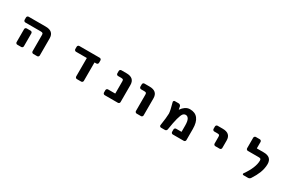

<svg xmlns="http://www.w3.org/2000/svg" viewBox="166 -2072 5167 3410"><g transform="rotate(30 2750.0 -367.5)"><path d="M651.4 -17.6Q636.7 -17.6 626.5 -27.8Q616.2 -38.1 616.2 -52.7V-384.8Q616.2 -412.1 606.4 -420.9Q594.7 -430.7 564.5 -430.7H250Q235.4 -430.7 225.1 -440.9Q214.8 -451.2 214.8 -465.8V-513.7Q214.8 -528.3 225.1 -538.6Q235.4 -548.8 250 -548.8H599.6Q764.6 -548.8 764.6 -401.4V-52.7Q764.6 -38.1 754.4 -27.8Q744.1 -17.6 729.5 -17.6ZM323.2 -17.6Q308.6 -17.6 298.8 -27.8Q289.1 -38.1 289.1 -52.7V-317.4Q289.1 -331.1 298.8 -341.3Q308.6 -351.6 323.2 -351.6H403.3Q418 -351.6 428.2 -341.3Q438.5 -331.1 438.5 -317.4V-52.7Q438.5 -38.1 428.2 -27.8Q418 -17.6 403.3 -17.6Z M1544.9 -17.6Q1531.2 -17.6 1521 -27.8Q1510.7 -38.1 1510.7 -52.7V-426.8Q1510.7 -430.7 1505.9 -430.7H1289.1Q1274.4 -430.7 1264.2 -440.9Q1253.9 -451.2 1253.9 -465.8V-513.7Q1253.9 -528.3 1264.2 -538.6Q1274.4 -548.8 1289.1 -548.8H1706.1Q1720.7 -548.8 1731 -538.6Q1741.2 -528.3 1741.2 -513.7V-465.8Q1741.2 -451.2 1731 -440.9Q1720.7 -430.7 1706.1 -430.7H1671.9Q1668 -430.7 1668 -426.8V-52.7Q1668 -38.1 1657.7 -27.8Q1647.5 -17.6 1632.8 -17.6Z M2116.2 -17.6Q2101.6 -17.6 2091.3 -27.8Q2081.1 -38.1 2081.1 -52.7V-100.6Q2081.1 -115.2 2091.3 -125.5Q2101.6 -135.7 2116.2 -135.7H2258.8Q2263.7 -135.7 2263.7 -139.6V-384.8Q2263.7 -413.1 2253.9 -421.9Q2243.2 -430.7 2212.9 -430.7H2150.4Q2135.7 -430.7 2126 -440.9Q2116.2 -451.2 2116.2 -465.8V-513.7Q2116.2 -528.3 2126 -538.6Q2135.7 -548.8 2150.4 -548.8H2255.9Q2420.9 -548.8 2420.9 -401.4V-52.7Q2420.9 -38.1 2410.6 -27.8Q2400.4 -17.6 2385.7 -17.6Z M2771.5 -17.6Q2756.8 -17.6 2746.6 -27.8Q2736.3 -38.1 2736.3 -52.7V-384.8Q2736.3 -413.1 2726.6 -421.9Q2715.8 -430.7 2685.5 -430.7H2623Q2609.4 -430.7 2599.1 -440.9Q2588.9 -451.2 2588.9 -465.8V-513.7Q2588.9 -528.3 2599.1 -538.6Q2609.4 -548.8 2623 -548.8H2728.5Q2893.6 -548.8 2893.6 -401.4V-52.7Q2893.6 -38.1 2883.3 -27.8Q2873 -17.6 2859.4 -17.6Z M3512.7 -17.6Q3498 -17.6 3487.8 -27.8Q3477.5 -38.1 3477.5 -52.7V-100.6Q3477.5 -115.2 3487.8 -125.5Q3498 -135.7 3512.7 -135.7H3619.1Q3623 -135.7 3623 -139.6V-265.6Q3623 -354.5 3599.6 -395.5Q3576.2 -434.6 3539.1 -434.6Q3506.8 -434.6 3484.4 -409.2Q3460.9 -381.8 3436.5 -292Q3414.1 -209 3389.6 -51.8Q3387.7 -37.1 3376 -27.3Q3364.3 -17.6 3349.6 -17.6H3269.5Q3255.9 -17.6 3246.6 -28.3Q3237.3 -39.1 3239.3 -51.8Q3266.6 -233.4 3266.6 -297.9Q3266.6 -303.7 3266.6 -308.6Q3263.7 -367.2 3221.7 -515.6Q3220.7 -519.5 3220.7 -522.5Q3220.7 -531.2 3226.6 -538.1Q3234.4 -548.8 3247.1 -548.8H3324.2Q3340.8 -548.8 3353.5 -539.6Q3366.2 -530.3 3371.1 -515.6Q3378.9 -487.3 3382.8 -454.1Q3382.8 -453.1 3384.3 -452.6Q3385.7 -452.1 3385.7 -453.1Q3419.9 -502 3458 -528.3Q3502.9 -559.6 3554.7 -559.6Q3663.1 -559.6 3716.8 -488.3Q3771.5 -418 3771.5 -278.3V-52.7Q3771.5 -38.1 3761.2 -27.8Q3751 -17.6 3736.3 -17.6Z M4270.5 -214.8Q4255.9 -214.8 4245.6 -225.1Q4235.4 -235.4 4235.4 -250V-385.7Q4235.4 -414.1 4225.6 -422.9Q4215.8 -431.6 4185.5 -431.6H4123Q4109.4 -431.6 4099.1 -441.9Q4088.9 -452.1 4088.9 -466.8V-514.6Q4088.9 -529.3 4099.1 -539.6Q4109.4 -549.8 4123 -549.8H4228.5Q4393.6 -549.8 4393.6 -402.3V-250Q4393.6 -235.4 4383.3 -225.1Q4373 -214.8 4359.4 -214.8Z M4958 -18.6Q4947.3 -18.6 4942.4 -28.3Q4937.5 -38.1 4943.4 -46.9Q5084 -246.1 5084 -389.6Q5084 -414.1 5073.2 -422.9Q5062.5 -431.6 5033.2 -431.6H4811.5Q4797.9 -431.6 4787.6 -441.9Q4777.3 -452.1 4777.3 -466.8V-681.6Q4777.3 -696.3 4787.6 -706.5Q4797.9 -716.8 4811.5 -716.8H4892.6Q4907.2 -716.8 4917.5 -706.5Q4927.7 -696.3 4927.7 -681.6V-553.7Q4927.7 -549.8 4931.6 -549.8H5069.3Q5233.4 -549.8 5233.4 -402.3Q5233.4 -316.4 5197.3 -220.7Q5165 -138.7 5105.5 -47.9Q5086.9 -18.6 5051.8 -18.6Z"/></g></svg>

Font: Rounded-L Mgen+ 1mn bold
Style: Bold
Weight: 700
Designer: [Source Han Sans]
Ryoko NISHIZUKA  (kana & ideographs); Paul D. Hunt (Latin, Greek & Cyrillic); Wenlong ZHANG  (bopomofo
Version: Version 1.059.20150602